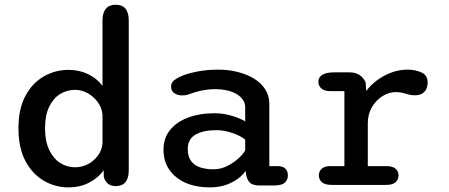

<svg xmlns="http://www.w3.org/2000/svg" viewBox="-20 -782 1897 812"><path d="M469 5Q430 5 419 -33.5L418.5 -62Q394.5 -28.5 355.8 -9Q317 10.5 270 10.5Q214 10.5 165.5 -17.5Q117 -45.5 87.5 -101.2Q58 -157 58 -239Q58 -321.5 87.5 -376.5Q117 -431.5 165.5 -459Q214 -486.5 270 -486.5Q315 -486.5 352.5 -468.5Q390 -450.5 413.5 -419V-695.5Q413.5 -728 427.8 -745Q442 -762 469 -762Q524.5 -762 524.5 -695.5V-62Q524.5 5 469 5ZM413.5 -174V-295.5Q411.5 -325 394.2 -349Q377 -373 351.5 -387.5Q326 -402 297.5 -402Q263 -402 234.2 -384.2Q205.5 -366.5 188 -330.5Q170.5 -294.5 170.5 -239Q170.5 -185 188 -148.2Q205.5 -111.5 234.2 -93Q263 -74.5 297.5 -74.5Q325.5 -74.5 350.8 -87.2Q376 -100 393.2 -122.8Q410.5 -145.5 413.5 -174Z M1078.5 2.5Q1048.5 2.5 1036.5 -9.8Q1024.5 -22 1021 -43.5L1018.5 -59.5Q1011 -46.5 991 -30Q971 -13.5 939.8 -1.5Q908.5 10.5 866 10.5Q810.5 10.5 766.5 -8.2Q722.5 -27 697 -62.8Q671.5 -98.5 671.5 -149Q671.5 -199 700 -233.2Q728.5 -267.5 776.8 -285.2Q825 -303 884.5 -303Q916.5 -303 943.5 -296.8Q970.5 -290.5 989.8 -282.2Q1009 -274 1017 -268.5V-328Q1017 -347 1006.2 -361.5Q995.5 -376 977.8 -385.8Q960 -395.5 937.8 -400.2Q915.5 -405 892.5 -405Q861 -405 831.8 -398.8Q802.5 -392.5 781 -384Q772.5 -380.5 764.5 -379.5Q756.5 -378.5 750.5 -378.5Q730.5 -378.5 717 -388Q703.5 -397.5 703.5 -416Q703.5 -432.5 716 -442.2Q728.5 -452 745.5 -459.5Q771.5 -471 813 -479.2Q854.5 -487.5 904.5 -487.5Q945 -487.5 983.2 -478.2Q1021.5 -469 1052.2 -450.8Q1083 -432.5 1101 -405.2Q1119 -378 1119 -342V-79.5H1154Q1175.5 -79.5 1186.5 -69.2Q1197.5 -59 1197.5 -40Q1197.5 -21.5 1184.5 -9.5Q1171.5 2.5 1137.5 2.5ZM1017 -191Q1008.5 -199.5 989.2 -209Q970 -218.5 944.8 -225Q919.5 -231.5 893 -231.5Q841 -231.5 807.5 -213Q774 -194.5 774 -151.5Q774 -121 787.5 -102Q801 -83 825.5 -74.5Q850 -66 882.5 -66Q913.5 -66 941.2 -80Q969 -94 989.2 -112.8Q1009.5 -131.5 1017 -146.5Z M1535.5 -79.5H1613Q1640.5 -79.5 1653 -68.5Q1665.5 -57.5 1665.5 -40Q1665.5 -22.5 1652.8 -11.2Q1640 0 1613 0H1383.5Q1354.5 0 1341.5 -11.2Q1328.5 -22.5 1328.5 -40Q1328.5 -57.5 1340.8 -68.5Q1353 -79.5 1377 -79.5H1436.5V-396.5H1377.5Q1352.5 -396.5 1339.5 -407.5Q1326.5 -418.5 1326.5 -436.5Q1326.5 -455.5 1343.5 -465.8Q1360.5 -476 1393 -476H1459.5Q1483 -476 1500.5 -464.8Q1518 -453.5 1526.5 -433L1528.5 -397Q1559.5 -437.5 1606.8 -462.5Q1654 -487.5 1704 -487.5Q1737 -487.5 1762.8 -475.5Q1788.5 -463.5 1788.5 -433.5Q1788.5 -407 1774.2 -393Q1760 -379 1736 -379Q1722.5 -379 1712.5 -381.2Q1702.5 -383.5 1692.5 -386.5Q1683.5 -389.5 1673.8 -391Q1664 -392.5 1654.5 -392.5Q1624.5 -392.5 1597.2 -375.2Q1570 -358 1552.8 -328.5Q1535.5 -299 1535.5 -261.5Z"/></svg>

Font: Sono ExtraLight Monospace Medium
Style: Regular
Weight: 500
Version: Version 2.112